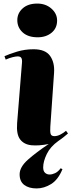

<svg xmlns="http://www.w3.org/2000/svg" viewBox="-20 -811 401 1076"><path d="M77 -698Q77 -737 107 -764Q137 -791 189 -791Q236 -791 268 -763Q300 -735 300 -696Q300 -653 269 -627.5Q238 -602 191 -602Q137 -602 107 -629.5Q77 -657 77 -698ZM76 -122 103 -457Q105 -476 100 -485.5Q95 -495 79 -495Q69 -495 50.5 -490.5Q32 -486 12 -477L5 -496Q31 -508 75 -521.5Q119 -535 168 -535Q234 -535 260.5 -498Q287 -461 283 -403L262 -101Q260 -72 264 -60Q268 -48 285 -48Q301 -48 318.5 -57Q336 -66 350 -78L361 -63Q353 -56 339.5 -45Q326 -34 307 -21Q262 11 242 52.5Q222 94 222 127Q222 148 232.5 157.5Q243 167 258 167Q272 167 288.5 159.5Q305 152 320 132L330 137Q306 196 266.5 220.5Q227 245 185 245Q142 245 116 225.5Q90 206 90 166Q90 125 137 83.5Q184 42 253 -4Q198 7 156.5 3Q115 -1 93 -29.5Q71 -58 76 -122Z"/></svg>

Font: Literata 72pt ExtraBold
Style: Italic
Weight: 800
Italic angle: -2°
Designer: Latin by Veronika Burian and Jose Scaglione. Greek by Irene Vlachou. Cyrillic by Vera Evstafieva
Foundry: TypeTogether
Version: Version 3.002